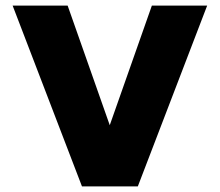

<svg xmlns="http://www.w3.org/2000/svg" viewBox="-20 -664 783 684"><path d="M272 0 25 -644H221L371 -218L521 -644H718L471 0Z"/></svg>

Font: Kanit
Style: Bold
Weight: 700
Designer: Katatrad Team
Foundry: CadsonDemak
Version: Version 2.000; ttfautohint (v1.8.3)